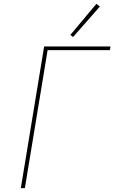

<svg xmlns="http://www.w3.org/2000/svg" viewBox="-20 -976 616 996"><path d="M88 0H109L227 -716H550L553 -735H209ZM359 -784 498 -942 480 -956 345 -795Z"/></svg>

Font: Iosevka Sparkle Thin Oblique
Style: Regular
Weight: 100
Italic angle: -9°
Designer: Belleve Invis
Foundry: Belleve Invis
Version: Version 4.5.0; ttfautohint (v1.8.3)